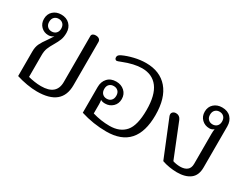

<svg xmlns="http://www.w3.org/2000/svg" viewBox="-59 -964 1782 1382"><g transform="rotate(30 832.5 -273.5)"><path d="M102 -17V-222Q102 -259 115 -286Q128 -313 154 -348Q178 -383 185 -396Q167 -380 142 -380Q106 -380 81.5 -404.5Q57 -429 57 -467Q57 -507 83.5 -531.5Q110 -556 151 -556Q195 -556 221.5 -529Q248 -502 248 -460Q248 -425 238.5 -400.5Q229 -376 210 -344Q192 -314 182.5 -290Q173 -266 173 -233V-51Q195 -45 224 -40.5Q253 -36 280 -36Q408 -36 408 -144V-526Q408 -537 416.5 -543.5Q425 -550 440 -550Q459 -550 469.5 -541.5Q480 -533 480 -518V-159Q480 12 274 12Q235 12 188.5 4Q142 -4 102 -17ZM200 -467Q200 -492 186 -506Q172 -520 150 -520Q128 -520 114 -506Q100 -492 100 -467Q100 -443 114 -429Q128 -415 150 -415Q172 -415 186 -429Q200 -443 200 -467Z M637 -21V-235Q637 -279 663 -307.5Q689 -336 735 -336Q776 -336 803.5 -311Q831 -286 831 -246Q831 -207 805 -182.5Q779 -158 742 -158Q718 -158 705 -167Q708 -149 708 -133V-56Q779 -35 850 -35Q935 -35 980 -87Q1025 -139 1025 -267Q1025 -391 979 -451.5Q933 -512 848 -512Q782 -512 694 -477Q667 -466 661 -466Q655 -466 649.5 -471Q644 -476 644 -487Q644 -498 650.5 -504.5Q657 -511 669 -517Q707 -535 757 -547Q807 -559 854 -559Q970 -559 1034.5 -484Q1099 -409 1099 -267Q1099 12 850 12Q742 12 637 -21ZM785 -247Q785 -272 771 -285.5Q757 -299 735 -299Q713 -299 699 -285.5Q685 -272 685 -247Q685 -222 699 -208Q713 -194 735 -194Q757 -194 771 -208Q785 -222 785 -247Z M1313 -9 1190 -311Q1187 -319 1187 -326Q1187 -338 1196.5 -346Q1206 -354 1221 -354Q1251 -354 1264 -324L1376 -45Q1386 -41 1403.5 -38Q1421 -35 1437 -35Q1473 -35 1494 -51.5Q1515 -68 1515 -103V-353Q1515 -374 1518 -393Q1504 -379 1481 -379Q1444 -379 1418.5 -403.5Q1393 -428 1393 -467Q1393 -507 1420 -531.5Q1447 -556 1488 -556Q1535 -556 1561 -528Q1587 -500 1587 -456V-114Q1587 -49 1547 -18.5Q1507 12 1437 12Q1408 12 1374 6.5Q1340 1 1313 -9ZM1537 -467Q1537 -492 1523 -506Q1509 -520 1487 -520Q1465 -520 1451 -506Q1437 -492 1437 -467Q1437 -443 1451 -429Q1465 -415 1487 -415Q1509 -415 1523 -429Q1537 -443 1537 -467Z"/></g></svg>

Font: Maitree
Style: Regular
Weight: 400
Designer: CadsonDemak Team
Foundry: CadsonDemak
Version: Version 1.000